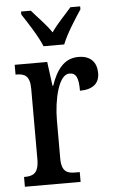

<svg xmlns="http://www.w3.org/2000/svg" viewBox="-54 -804 506 841"><g transform="rotate(-5 198.5 -383.0)"><path d="M156 -606H247C264 -651 306 -715 331 -753V-766H288C261 -734 225 -699 201 -663C177 -699 141 -734 114 -766H71V-753C96 -715 138 -651 156 -606ZM21 0H266V-43H246C212 -43 186 -51 186 -110V-276C186 -368 211 -477 258 -477C289 -477 298 -453 298 -398C356 -398 384 -424 384 -468C384 -515 358 -546 304 -546C239 -546 206 -496 183 -430H180L166 -536H23V-493H26C61 -493 86 -484 86 -425V-115C86 -52 59 -43 24 -43H21Z"/></g></svg>

Font: Noto Serif Sinhala ExtraCondensed Medium
Style: Regular
Weight: 500
Width: 2
Designer: Jelle Bosma - Monotype Design Team
Foundry: Monotype Imaging Inc.
Version: Version 2.007